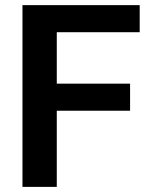

<svg xmlns="http://www.w3.org/2000/svg" viewBox="-20 -731 590 751"><path d="M488.8 -403.8V-297.9H202.1V0H67.9V-710.9H526.4V-605H202.1V-403.8Z"/></svg>

Font: Vazirmatn RD UI SemiBold
Style: Regular
Weight: 600
Designer: Saber Rastikerdar
Foundry: Saber Rastikerdar
Version: Version 33.003